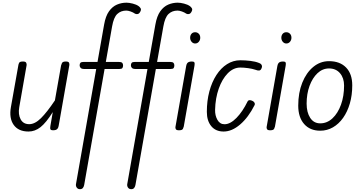

<svg xmlns="http://www.w3.org/2000/svg" viewBox="-20 -948 2626 1397"><path d="M187.5 9Q114 9 79.5 -39.5Q45 -88 59.5 -169.5L114 -476Q115 -482 119.5 -491.2Q124 -500.5 147.5 -500.5Q166.5 -500.5 170.8 -491Q175 -481.5 173.5 -473L120 -167.5Q111 -116 130 -80.2Q149 -44.5 192.5 -44.5Q234 -44.5 278 -88Q322 -131.5 379.5 -217.5L424.5 -472Q425.5 -477.5 430.8 -489Q436 -500.5 459 -500.5Q478.5 -500.5 482.2 -491.5Q486 -482.5 484.5 -474L407 -33.5Q405 -21.5 400.2 -14Q395.5 -6.5 387 -3.2Q378.5 0 365 0Q351 0 347.2 -7Q343.5 -14 346.5 -31L364 -132.5Q315.5 -55 275 -23Q234.5 9 187.5 9Z M561 428.5Q550.5 428.5 543.8 422.8Q537 417 534.2 409Q531.5 401 532.5 393.5L680 -446H594Q575 -446 567.2 -453.5Q559.5 -461 559.5 -472.5Q559.5 -484.5 565.2 -491Q571 -497.5 589.5 -497.5H689.5L737.5 -769Q748.5 -831.5 773.2 -866Q798 -900.5 831 -914.5Q864 -928.5 900 -928.5Q919.5 -928.5 946 -921.8Q972.5 -915 988.5 -903.5Q996.5 -898 1002.8 -888.2Q1009 -878.5 1001 -863.5Q992.5 -847 980.5 -845.8Q968.5 -844.5 962.5 -848.5Q949 -858 930.5 -864.5Q912 -871 899 -871Q859.5 -871 833.2 -846.2Q807 -821.5 795.5 -755L750 -497.5H843.5Q862.5 -497.5 869 -490.8Q875.5 -484 875.5 -472.5Q875.5 -460 870.5 -453Q865.5 -446 848 -446H741L592.5 397.5Q590.5 409.5 583.5 419Q576.5 428.5 561 428.5Z M934 428.5Q923.5 428.5 916.8 422.8Q910 417 907.2 409Q904.5 401 905.5 393.5L1053 -446H967Q948 -446 940.2 -453.5Q932.5 -461 932.5 -472.5Q932.5 -484.5 938.2 -491Q944 -497.5 962.5 -497.5H1062.5L1110.5 -769Q1121.5 -831.5 1146.2 -866Q1171 -900.5 1204 -914.5Q1237 -928.5 1273 -928.5Q1292.5 -928.5 1319 -921.8Q1345.5 -915 1361.5 -903.5Q1369.5 -898 1375.8 -888.2Q1382 -878.5 1374 -863.5Q1365.5 -847 1353.5 -845.8Q1341.5 -844.5 1335.5 -848.5Q1322 -858 1303.5 -864.5Q1285 -871 1272 -871Q1232.5 -871 1206.2 -846.2Q1180 -821.5 1168.5 -755L1123 -497.5H1216.5Q1235.5 -497.5 1242 -490.8Q1248.5 -484 1248.5 -472.5Q1248.5 -460 1243.5 -453Q1238.5 -446 1221 -446H1114L965.5 397.5Q963.5 409.5 956.5 419Q949.5 428.5 934 428.5ZM1282 0Q1263.5 0 1259.2 -8.5Q1255 -17 1256.5 -24L1334.5 -467Q1336.5 -479 1341.2 -486.5Q1346 -494 1354.5 -497.2Q1363 -500.5 1376.5 -500.5Q1391 -500.5 1394.5 -493.8Q1398 -487 1395 -470L1317 -27Q1316 -21.5 1311 -10.8Q1306 0 1282 0ZM1400 -631.5Q1384.5 -631.5 1374 -644Q1363.5 -656.5 1363.5 -673.5Q1363.5 -690.5 1373.2 -702Q1383 -713.5 1400 -713.5Q1415 -713.5 1426 -702.8Q1437 -692 1437 -673.5Q1437 -656.5 1426.5 -644Q1416 -631.5 1400 -631.5Z M1607 9Q1549.5 9 1517.2 -30Q1485 -69 1485 -134Q1485 -214 1503.2 -282.5Q1521.5 -351 1554.5 -402Q1587.5 -453 1632 -481.2Q1676.5 -509.5 1729 -509.5Q1764.5 -509.5 1801.5 -505Q1838.5 -500.5 1863 -490.5Q1874 -487 1879.8 -480.8Q1885.5 -474.5 1886.2 -466.8Q1887 -459 1882.5 -450Q1877 -436.5 1866.2 -435Q1855.5 -433.5 1838 -440.5Q1816 -448 1785 -452.2Q1754 -456.5 1729 -456.5Q1678 -456.5 1637 -414.5Q1596 -372.5 1571.5 -302.8Q1547 -233 1545 -149Q1544 -107.5 1562 -75.8Q1580 -44 1613.5 -44Q1655.5 -44 1700.5 -90Q1745.5 -136 1781.5 -210Q1786 -218.5 1795.8 -219.2Q1805.5 -220 1818.5 -213Q1828.5 -208 1832.5 -199.2Q1836.5 -190.5 1832.5 -183.5Q1787.5 -94 1727.5 -42.5Q1667.5 9 1607 9Z M1945.5 0Q1927 0 1922.8 -8.5Q1918.5 -17 1920 -24L1998 -467Q2000 -479 2004.8 -486.5Q2009.5 -494 2018 -497.2Q2026.5 -500.5 2040 -500.5Q2054.5 -500.5 2058 -493.8Q2061.5 -487 2058.5 -470L1980.5 -27Q1979.5 -21.5 1974.5 -10.8Q1969.5 0 1945.5 0ZM2063.5 -631.5Q2048 -631.5 2037.5 -644Q2027 -656.5 2027 -673.5Q2027 -690.5 2036.8 -702Q2046.5 -713.5 2063.5 -713.5Q2078.5 -713.5 2089.5 -702.8Q2100.5 -692 2100.5 -673.5Q2100.5 -656.5 2090 -644Q2079.5 -631.5 2063.5 -631.5Z M2310 3Q2235.5 3 2192.8 -45.8Q2150 -94.5 2150 -179.5Q2150 -273 2179.2 -346Q2208.5 -419 2259.2 -461Q2310 -503 2374 -503Q2453 -503 2498 -456.8Q2543 -410.5 2543 -327Q2543 -255.5 2525.5 -195.2Q2508 -135 2476.5 -90.5Q2445 -46 2402.5 -21.5Q2360 3 2310 3ZM2310 -50.5Q2360 -50.5 2399.2 -87.2Q2438.5 -124 2461 -186.2Q2483.5 -248.5 2483.5 -325.5Q2483.5 -380.5 2454 -415.2Q2424.5 -450 2374 -450Q2327 -450 2290.2 -415.5Q2253.5 -381 2232.2 -323Q2211 -265 2211 -194Q2211 -130.5 2237 -90.5Q2263 -50.5 2310 -50.5Z"/></svg>

Font: Edu AU VIC WA NT Hand
Style: Regular
Weight: 400
Designer: Tina and Corey Anderson, Eben Sorkin, Mirko Velimirovic
Foundry: Google for Education
Version: Version 1.001